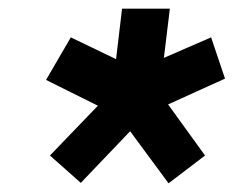

<svg xmlns="http://www.w3.org/2000/svg" viewBox="-20 -732 552 442"><path d="M166 -311 95 -374 248 -533 271 -456 86 -548 143 -646 305 -568 238 -519 261 -712H371L348 -522L291 -570L466 -646L498 -551L295 -459L337 -533L452 -374L368 -310L236 -489H336Z"/></svg>

Font: Inclusive Sans
Style: Bold Italic
Weight: 700
Italic angle: -7°
Designer: Olivia King
Foundry: Olivia King
Version: Version 2.004